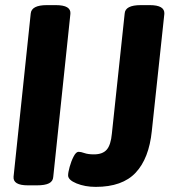

<svg xmlns="http://www.w3.org/2000/svg" viewBox="-20 -722 670 750"><path d="M89 2Q30 2 33 -32L100 -669Q103 -702 163 -702H198Q258 -702 255 -668L188 -31Q187 -14 171.5 -6Q156 2 124 2ZM354 8Q312 8 279 -5.5Q246 -19 246 -37Q246 -48 252 -70Q258 -92 267.5 -110.5Q277 -129 287 -129Q296 -129 310 -124Q324 -119 347 -119Q381 -119 397 -137.5Q413 -156 417 -200L467 -669Q469 -702 530 -702H565Q624 -702 622 -668L573 -210Q562 -103 510 -47.5Q458 8 354 8Z"/></svg>

Font: Asap Semi Condensed Semi Condensed Regular
Style: Bold Italic
Weight: 700
Width: 4
Italic angle: -6°
Designer: Pablo Cosgaya
Foundry: Omnibus-Type
Version: Version 3.001; ttfautohint (v1.8.4.7-5d5b)